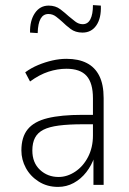

<svg xmlns="http://www.w3.org/2000/svg" viewBox="-20 -726 506 754"><path d="M208 8Q165 8 132 -13Q99 -34 81.5 -66.5Q64 -99 64 -135Q64 -188 89 -218.5Q114 -249 167 -262Q220 -275 304 -275H355V-238H306Q250 -238 211.5 -233Q173 -228 150.5 -216.5Q128 -205 117.5 -185Q107 -165 107 -135Q107 -87 137 -59Q167 -31 210 -31Q244 -31 275.5 -52Q307 -73 326 -110Q345 -147 345 -194V-340Q345 -400 320 -428Q295 -456 241 -456Q206 -456 170.5 -444.5Q135 -433 98 -406L79 -442Q102 -459 129.5 -470.5Q157 -482 185.5 -488.5Q214 -495 241 -495Q288 -495 320.5 -478.5Q353 -462 370 -428Q387 -394 387 -341V0H347V-110H351Q340 -77 319 -50Q298 -23 269.5 -7.5Q241 8 208 8ZM128 -596 98 -598Q97 -645 117 -674.5Q137 -704 171 -704Q198 -704 217 -689.5Q236 -675 250 -662Q262 -652 275.5 -641.5Q289 -631 305 -631Q325 -631 335 -650.5Q345 -670 345 -706L376 -704Q378 -655 358.5 -626.5Q339 -598 304 -598Q276 -598 257 -612.5Q238 -627 225 -640Q214 -650 200.5 -660.5Q187 -671 170 -671Q150 -671 139.5 -652.5Q129 -634 128 -596Z"/></svg>

Font: Nunito Sans 10pt Condensed ExtraLight
Style: Regular
Weight: 250
Width: 3
Designer: Vernon Adams
Foundry: Vernon Adams
Version: Version 3.101;gftools[0.9.27]